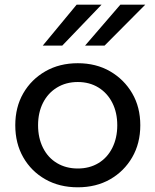

<svg xmlns="http://www.w3.org/2000/svg" viewBox="-20 -781 661 817"><path d="M311 16Q233 16 173 -18Q113 -52 79 -111.5Q45 -171 45 -248Q45 -325 79 -384Q113 -443 173 -477.5Q233 -512 311 -512Q389 -512 448.5 -477.5Q508 -443 542.5 -384Q577 -325 577 -248Q577 -171 542.5 -111.5Q508 -52 448.5 -18Q389 16 311 16ZM311 -64Q361 -64 399 -87Q437 -110 458 -152Q479 -194 479 -248Q479 -302 458 -343.5Q437 -385 399 -408.5Q361 -432 311 -432Q261 -432 222.5 -408.5Q184 -385 163 -343.5Q142 -302 142 -248Q142 -194 163 -152Q184 -110 222.5 -87Q261 -64 311 -64ZM412 -761 245 -587H162L306 -761ZM598 -761 425 -587H342L492 -761Z"/></svg>

Font: Wix Madefor Display Medium
Style: Regular
Weight: 500
Designer: Dalton Maag Ltd
Foundry: Dalton Maag Ltd
Version: Version 3.100